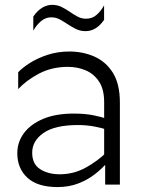

<svg xmlns="http://www.w3.org/2000/svg" viewBox="-20 -749 581 779"><path d="M413.3 -132 417.7 -92.8Q396.8 -67.2 366.5 -43.4Q336.3 -19.6 298 -4.8Q259.7 10 213.6 10Q132.4 10 91.3 -27.8Q50.2 -65.5 50.2 -127.2Q50.2 -172.8 77.3 -209.1Q104.5 -245.5 155.4 -266.8Q206.4 -288.2 278.9 -288.2Q324.9 -288.2 359.6 -281.2Q394.2 -274.2 411.9 -266.9L415 -221.7Q397.5 -229.2 364.3 -235.4Q331 -241.7 296.9 -241.7Q202.6 -241.7 156.6 -209.6Q110.6 -177.5 110.6 -129.5Q110.6 -83.1 143.1 -62.5Q175.7 -41.9 221.9 -41.9Q279 -41.9 327.8 -68.9Q376.6 -95.9 413.3 -132ZM402.6 -334.4Q402.6 -386.6 381.9 -418Q361.1 -449.3 327.9 -463.5Q294.6 -477.7 255.8 -477.7Q190.4 -477.7 138.8 -450.6Q87.3 -423.5 53.8 -387.6V-455.9Q71 -474.3 101.6 -493.7Q132.1 -513 172.9 -526.5Q213.7 -540 261.7 -540Q315.9 -540 362.5 -519.7Q409.1 -499.4 437.8 -454.1Q466.4 -408.7 466.4 -333.1V0H406.7V-100.1L402.6 -106.7ZM327.4 -622.6Q306.2 -622.6 288.5 -631.2Q270.9 -639.8 254.7 -650.7Q238.5 -661.5 222.6 -670.1Q206.7 -678.7 188 -678.7Q164.3 -678.7 146 -662.8Q127.6 -646.8 115.1 -624.6V-682Q131.7 -705.9 151 -717.6Q170.4 -729.3 191.7 -729.3Q212.7 -729.3 229.9 -720.7Q247.2 -712.1 263 -701.2Q278.8 -690.3 294.7 -681.7Q310.6 -673.1 329.4 -673.1Q354.5 -673.1 372.5 -689.2Q390.4 -705.3 402.3 -727.2V-668.4Q386.4 -645.2 367.4 -633.9Q348.5 -622.6 327.4 -622.6Z"/></svg>

Font: Roundo Variable
Style: Regular
Weight: 200
Designer: Shiva Nallaperumal
Foundry: Indian Type Foundry
Version: Version 2.000